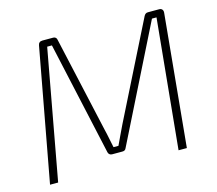

<svg xmlns="http://www.w3.org/2000/svg" viewBox="-99 -814 1058 938"><g transform="rotate(-15 430.0 -345.0)"><path d="M780 -690H723C714 -690 708 -686 703 -677L461 -194C446 -162 430 -130 415 -97H390C383 -128 378 -160 370 -191L262 -674C261 -684 253 -690 244 -690H189C176 -690 169 -683 167 -671L43 0H84L204 -655H228L355 -80C357 -71 365 -65 374 -65H426C436 -65 442 -68 446 -78L734 -655H757L693 0H735L799 -668C800 -681 793 -690 780 -690Z"/></g></svg>

Font: Exo 2 Extra Light
Style: Italic
Weight: 250
Italic angle: -8°
Designer: Natanael Gama
Version: Version 1.001;PS 001.001;hotconv 1.0.88;makeotf.lib2.5.64775